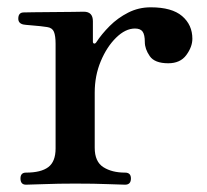

<svg xmlns="http://www.w3.org/2000/svg" viewBox="-20 -505 566 525"><path d="M51 0Q36 0 36 -17Q36 -33 51 -33Q92 -33 112 -48Q132 -63 132 -99V-385Q132 -407 127.5 -418Q123 -429 109 -431Q104 -432 90 -433.5Q76 -435 62.5 -436Q49 -437 44 -438Q30 -441 30 -454Q30 -471 45 -471Q48 -471 71.5 -471.5Q95 -472 124.5 -472Q154 -472 178.5 -472.5Q203 -473 209 -473Q234 -473 234 -447V-391Q234 -387 237 -386Q240 -385 243 -389Q258 -412 280 -434Q302 -456 330.5 -470.5Q359 -485 392 -485Q450 -485 478 -461Q506 -437 506 -399Q506 -377 489.5 -354.5Q473 -332 440 -332Q403 -332 389.5 -351.5Q376 -371 376 -390Q376 -410 370 -418.5Q364 -427 349 -427Q323 -427 297.5 -402Q272 -377 255.5 -337.5Q239 -298 239 -252V-101Q239 -63 262.5 -48Q286 -33 322 -33Q338 -33 338 -17Q338 0 322 0Q312 0 275.5 -1.5Q239 -3 185 -3Q139 -3 100.5 -1.5Q62 0 51 0Z"/></svg>

Font: Zen Old Mincho Black
Style: Regular
Weight: 900
Designer: Yoshimichi Ohira
Foundry: Positype
Version: Version 1.001